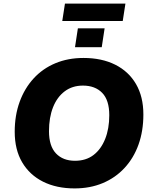

<svg xmlns="http://www.w3.org/2000/svg" viewBox="-20 -1039 847 1070"><path d="M396 11Q295 11 220 -26.5Q145 -64 103.5 -134.5Q62 -205 62 -305Q62 -396 89.5 -471.5Q117 -547 167.5 -602Q218 -657 288.5 -686.5Q359 -716 445 -716Q547 -716 622 -678.5Q697 -641 738 -570.5Q779 -500 779 -401Q779 -309 752 -233.5Q725 -158 674 -103Q623 -48 552.5 -18.5Q482 11 396 11ZM398 -143Q459 -143 501 -175Q543 -207 566 -264.5Q589 -322 589 -397Q589 -481 549.5 -521.5Q510 -562 442 -562Q383 -562 340.5 -530Q298 -498 275.5 -441Q253 -384 253 -308Q253 -225 292 -184Q331 -143 398 -143ZM327 -922 342 -1019H679L664 -922ZM398 -776 414 -881H563L547 -776Z"/></svg>

Font: Nunito Sans 12pt Black
Style: Italic
Weight: 900
Italic angle: -9°
Designer: Vernon Adams
Foundry: Vernon Adams
Version: Version 3.101;gftools[0.9.27]